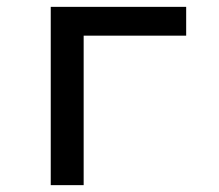

<svg xmlns="http://www.w3.org/2000/svg" viewBox="-20 -540 640 560"><path d="M128 0V-520H523V-436H224V0Z"/></svg>

Font: Iosevka Aile Medium
Style: Regular
Weight: 500
Designer: Belleve Invis
Foundry: Belleve Invis
Version: Version 27.3.5; ttfautohint (v1.8.4)